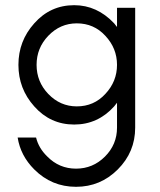

<svg xmlns="http://www.w3.org/2000/svg" viewBox="-20 -470 616 740"><path d="M386 -332Q342 -380 276 -380Q212 -380 166 -332Q121 -285 121 -220Q121 -155 166 -108Q212 -60 276 -60Q342 -60 386 -108Q431 -156 431 -220Q431 -284 386 -332ZM119 60Q129 101 162 133Q208 180 273 180Q338 180 384.5 133.5Q431 87 431 22V-74Q426 -67 420 -60Q357 10 266 10Q174 10 112 -60Q51 -128 51 -220Q51 -312 112 -380Q174 -450 266 -450Q354 -450 420 -380Q426 -373 431 -366V-440H501V22Q501 116 434 183Q367 250 273 250Q179 250 112 183Q59 130 48 60Z"/></svg>

Font: Puffins on Iceburgs
Style: Regular
Weight: 400
Version: Version 1.0